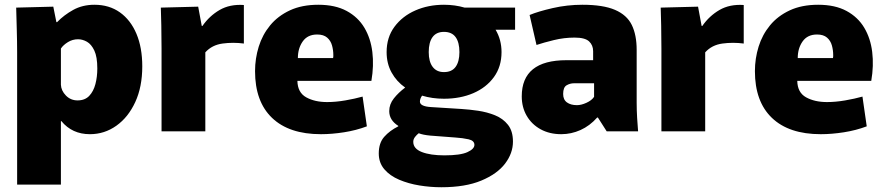

<svg xmlns="http://www.w3.org/2000/svg" viewBox="-20 -552 3716 807"><path d="M52 -331Q52 -377 50.5 -428Q49 -479 48 -520L204 -524L217 -459H220Q249 -489 288 -510.5Q327 -532 377 -532Q439 -532 484 -500Q529 -468 553.5 -410Q578 -352 578 -273Q578 -187 548.5 -123Q519 -59 469 -23.5Q419 12 358 12Q283 12 238 -43H236V224H52ZM306 -130Q337 -130 355 -149Q373 -168 381 -198.5Q389 -229 389 -264Q389 -313 376.5 -339.5Q364 -366 345.5 -376.5Q327 -387 308 -387Q285 -387 265.5 -375Q246 -363 236 -348V-196Q237 -171 257 -150.5Q277 -130 306 -130Z M659 0V-347Q659 -405 658 -445Q657 -485 656 -520L813 -524L828 -443H831Q860 -485 903 -510Q946 -535 1005 -531V-369Q960 -375 915.5 -369Q871 -363 843 -332V0Z M1329 12Q1195 12 1123.5 -56.5Q1052 -125 1052 -253Q1052 -306 1067.5 -356Q1083 -406 1115.5 -445.5Q1148 -485 1198.5 -508.5Q1249 -532 1318 -532Q1389 -532 1437 -506Q1485 -480 1511.5 -435.5Q1538 -391 1545 -333.5Q1552 -276 1541 -212H1230Q1231 -163 1267 -143Q1303 -123 1355 -123Q1391 -123 1431.5 -130Q1472 -137 1504 -146L1522 -21Q1477 -4 1426 4Q1375 12 1329 12ZM1313 -407Q1273 -407 1252.5 -378Q1232 -349 1232 -308H1380Q1381 -312 1381 -315Q1381 -318 1381 -321Q1381 -341 1375.5 -361Q1370 -381 1355 -394Q1340 -407 1313 -407Z M1846 -137Q1797 -137 1754 -150Q1745 -137 1745 -125Q1745 -105 1791 -102L1919 -94Q1952 -92 1989.5 -86.5Q2027 -81 2060.5 -67.5Q2094 -54 2115 -27.5Q2136 -1 2136 43Q2136 92 2103 135.5Q2070 179 2003 207Q1936 235 1835 235Q1789 235 1743 227.5Q1697 220 1658 203.5Q1619 187 1595.5 159.5Q1572 132 1572 93Q1572 49 1595 23Q1618 -3 1654 -21V-23Q1616 -47 1616 -85Q1616 -114 1635.5 -138.5Q1655 -163 1683 -184Q1647 -209 1626 -247Q1605 -285 1605 -333Q1605 -395 1638 -439.5Q1671 -484 1725.5 -508Q1780 -532 1846 -532Q1892 -532 1933 -520H2145V-427H2063Q2088 -385 2088 -333Q2088 -272 2056 -228Q2024 -184 1969.5 -160.5Q1915 -137 1846 -137ZM1846 -249Q1879 -249 1895 -271Q1911 -293 1911 -333Q1911 -374 1895 -396Q1879 -418 1846 -418Q1814 -418 1798 -396Q1782 -374 1782 -333Q1782 -293 1798.5 -271Q1815 -249 1846 -249ZM1848 101Q1915 101 1944.5 87.5Q1974 74 1974 57Q1974 39 1949.5 33.5Q1925 28 1894 26L1789 18Q1757 15 1740 8Q1732 14 1724.5 23.5Q1717 33 1717 44Q1717 73 1753 87Q1789 101 1848 101Z M2339 12Q2290 12 2252.5 -8.5Q2215 -29 2194 -65Q2173 -101 2173 -147Q2173 -299 2361 -299H2473V-337Q2473 -362 2456 -378Q2439 -394 2395 -394Q2351 -394 2308 -383.5Q2265 -373 2235 -363L2206 -489Q2242 -504 2303 -518Q2364 -532 2428 -532Q2515 -532 2565 -510.5Q2615 -489 2635.5 -447Q2656 -405 2656 -342V-120Q2656 -88 2658 -55.5Q2660 -23 2662 0H2530L2493 -58H2490Q2459 -23 2420 -5.5Q2381 12 2339 12ZM2405 -110Q2423 -110 2445 -120Q2467 -130 2477 -145V-202H2393Q2376 -202 2361.5 -193.5Q2347 -185 2347 -157Q2347 -133 2363 -121.5Q2379 -110 2405 -110Z M2760 0V-347Q2760 -405 2759 -445Q2758 -485 2757 -520L2914 -524L2929 -443H2932Q2961 -485 3004 -510Q3047 -535 3106 -531V-369Q3061 -375 3016.5 -369Q2972 -363 2944 -332V0Z M3430 12Q3296 12 3224.5 -56.5Q3153 -125 3153 -253Q3153 -306 3168.5 -356Q3184 -406 3216.5 -445.5Q3249 -485 3299.5 -508.5Q3350 -532 3419 -532Q3490 -532 3538 -506Q3586 -480 3612.5 -435.5Q3639 -391 3646 -333.5Q3653 -276 3642 -212H3331Q3332 -163 3368 -143Q3404 -123 3456 -123Q3492 -123 3532.5 -130Q3573 -137 3605 -146L3623 -21Q3578 -4 3527 4Q3476 12 3430 12ZM3414 -407Q3374 -407 3353.5 -378Q3333 -349 3333 -308H3481Q3482 -312 3482 -315Q3482 -318 3482 -321Q3482 -341 3476.5 -361Q3471 -381 3456 -394Q3441 -407 3414 -407Z"/></svg>

Font: Murecho ExtraBold
Style: Regular
Weight: 800
Designer: Neil Summerour
Foundry: Positype
Version: Version 1.010; ttfautohint (v1.8.3)